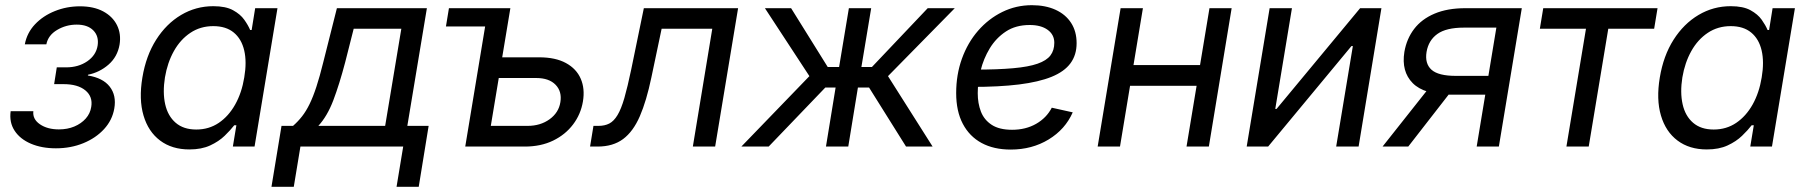

<svg xmlns="http://www.w3.org/2000/svg" viewBox="-20 -571 7042 748"><path d="M197.8 6.8Q142.6 6.8 100.3 -11.2Q58.1 -29.3 36.9 -61.8Q15.6 -94.2 21.5 -137.7H109.9Q106.4 -106.9 135.5 -86.9Q164.6 -66.9 209.5 -66.9Q242.7 -66.9 269.5 -78.1Q296.4 -89.4 314 -109.1Q331.5 -128.9 335.4 -154.3Q342.3 -194.3 312.7 -218.8Q283.2 -243.2 227.5 -243.2H190.9L201.2 -308.6H237.8Q285.6 -308.6 320.1 -332.3Q354.5 -356 360.4 -394Q365.7 -430.2 343.5 -452.6Q321.3 -475.1 278.8 -475.1Q237.3 -475.1 202.4 -454.3Q167.5 -433.6 160.6 -398.4H76.7Q85 -442.9 116.2 -476.1Q147.5 -509.3 193.6 -527.8Q239.7 -546.4 291.5 -546.4Q345.2 -546.4 382.1 -526.6Q418.9 -506.8 435.8 -472.9Q452.6 -439 445.8 -397Q437.5 -349.6 402.8 -319.3Q368.2 -289.1 322.8 -279.8L322.3 -276.9Q380.9 -267.6 407.5 -233.4Q434.1 -199.2 425.3 -148.4Q417.5 -103 385.5 -68.1Q353.5 -33.2 304.7 -13.2Q255.9 6.8 197.8 6.8Z M717.8 11.2Q649.9 11.2 603.8 -23.4Q557.6 -58.1 539.1 -121.1Q520.5 -184.1 534.7 -269Q548.8 -354 588.4 -416.3Q627.9 -478.5 685.5 -512.7Q743.2 -546.9 811 -546.9Q859.4 -546.9 887.9 -531.2Q916.5 -515.6 931.6 -494.1Q946.8 -472.7 954.6 -454.1H960.4L974.1 -539.1H1061L971.7 0H887.2L900.9 -83H892.6Q877.9 -64 855.2 -42Q832.5 -20 798.8 -4.4Q765.1 11.2 717.8 11.2ZM744.6 -66.4Q793.9 -66.4 832.3 -92.3Q870.6 -118.2 896.2 -163.8Q921.9 -209.5 931.6 -269.5Q941.9 -329.6 931.4 -374.5Q920.9 -419.4 890.6 -444.3Q860.4 -469.2 811 -469.2Q760.7 -469.2 721.7 -443.1Q682.6 -417 657.5 -372.1Q632.3 -327.1 622.6 -269.5Q613.3 -210.9 623.5 -165Q633.8 -119.1 664.3 -92.8Q694.8 -66.4 744.6 -66.4Z M1037.6 156.7 1076.7 -80.6H1121.6Q1141.1 -97.7 1156.7 -117.7Q1172.4 -137.7 1186 -165.5Q1199.7 -193.4 1212.6 -232.9Q1225.6 -272.5 1239.3 -328.1L1292.5 -539.1H1643.1L1566.9 -80.6H1649.9L1611.3 156.7H1524.9L1550.8 0H1150.4L1124.5 156.7ZM1220.2 -80.6H1480.5L1543.5 -459H1357.9L1324.7 -328.1Q1302.2 -242.7 1278.6 -180.4Q1254.9 -118.2 1220.2 -80.6Z M1717.3 -467.8 1729 -539.1H1920.4L1908.7 -467.8ZM1923.8 -347.7H2080.6Q2144 -347.7 2184.8 -325.4Q2225.6 -303.2 2242.4 -264.4Q2259.3 -225.6 2251 -175.8Q2242.7 -126 2212.6 -86.2Q2182.6 -46.4 2134.8 -23.2Q2086.9 0 2024.4 0H1792.5L1881.8 -539.1H1968.3L1892.1 -80.6H2035.2Q2085.4 -80.6 2121.1 -106.4Q2156.7 -132.3 2163.1 -172.9Q2169.9 -214.4 2144.5 -240.7Q2119.1 -267.1 2068.8 -267.1H1910.2Z M2278.8 0 2292 -80.6H2311.5Q2335.9 -80.6 2353.8 -89.8Q2371.6 -99.1 2385.7 -122.6Q2399.9 -146 2412.4 -189Q2424.8 -231.9 2439 -299.8L2488.3 -539.1H2855.5L2766.1 0H2679.2L2754.9 -459H2557.6L2517.6 -269Q2498.5 -177.7 2472.7 -118.2Q2446.8 -58.6 2407.5 -29.3Q2368.2 0 2308.1 0Z M2868.2 0 3133.3 -274.4 2960 -539.1H3062L3204.6 -310.1H3249L3287.1 -539.1H3374L3335.9 -310.1H3377L3594.2 -539.1H3699.7L3439.5 -274.4L3613.3 0H3509.8L3365.7 -230H3322.3L3284.7 0H3197.8L3235.4 -230H3195.3L2974.6 0Z M3917.5 11.7Q3851.6 11.7 3804.2 -13.9Q3756.8 -39.6 3731 -88.6Q3705.1 -137.7 3705.1 -208.5Q3705.1 -280.3 3727.5 -342.5Q3750 -404.8 3790.5 -451.4Q3831.1 -498 3884.8 -524.4Q3938.5 -550.8 4000 -550.8Q4052.7 -550.8 4092 -533Q4131.3 -515.1 4152.8 -481.9Q4174.3 -448.7 4174.3 -402.8Q4174.3 -356.9 4150.4 -324.5Q4126.5 -292 4076.7 -271.7Q4026.9 -251.5 3949.7 -241.9Q3872.6 -232.4 3766.1 -232.4L3777.8 -299.8Q3867.2 -299.8 3927 -305.2Q3986.8 -310.5 4022 -322.8Q4057.1 -335 4072.3 -355Q4087.4 -375 4087.4 -404.3Q4087.4 -436 4061.5 -454.8Q4035.6 -473.6 3991.7 -473.6Q3937 -473.6 3898.7 -448.2Q3860.4 -422.9 3835.9 -382.6Q3811.5 -342.3 3800.3 -296.1Q3789.1 -250 3789.1 -208Q3789.1 -168.5 3801.5 -136.2Q3814 -104 3843.5 -84.7Q3873 -65.4 3922.9 -65.4Q3976.1 -65.4 4016.6 -88.6Q4057.1 -111.8 4077.6 -151.4L4159.2 -133.3Q4129.9 -66.9 4065.2 -27.6Q4000.5 11.7 3917.5 11.7Z M4674.8 -317.4 4661.1 -236.8H4361.8L4375 -317.4ZM4432.6 -539.1 4343.3 0H4256.3L4345.7 -539.1ZM4778.3 -539.1 4689.5 0H4602.5L4691.9 -539.1Z M5272.9 0H5185.5L5250.5 -391.6H5245.1L4920.4 0H4836.9L4926.3 -539.1H5013.2L4948.2 -146.5H4953.1L5278.8 -539.1H5361.8Z M5819.3 0H5732.9L5809.6 -463.4H5683.1Q5614.3 -463.4 5579.8 -438.7Q5545.4 -414.1 5537.6 -368.7Q5530.3 -323.2 5556.9 -299.3Q5583.5 -275.4 5651.9 -275.4H5815.4L5803.7 -202.1H5633.8Q5528.3 -202.1 5483.6 -247.3Q5439 -292.5 5451.2 -368.7Q5460 -419.9 5489.3 -458.3Q5518.6 -496.6 5568.6 -517.8Q5618.7 -539.1 5689 -539.1H5908.7ZM5466.3 0H5366.2L5559.1 -243.7H5655.8Z M6082.5 0 6158.7 -459H5979L5992.2 -539.1H6437.5L6424.3 -459H6245.6L6169.4 0Z M6629.4 11.2Q6561.5 11.2 6515.4 -23.4Q6469.2 -58.1 6450.7 -121.1Q6432.1 -184.1 6446.3 -269Q6460.4 -354 6500 -416.3Q6539.6 -478.5 6597.2 -512.7Q6654.8 -546.9 6722.7 -546.9Q6771 -546.9 6799.6 -531.2Q6828.1 -515.6 6843.3 -494.1Q6858.4 -472.7 6866.2 -454.1H6872.1L6885.7 -539.1H6972.7L6883.3 0H6798.8L6812.5 -83H6804.2Q6789.6 -64 6766.8 -42Q6744.1 -20 6710.4 -4.4Q6676.8 11.2 6629.4 11.2ZM6656.2 -66.4Q6705.6 -66.4 6743.9 -92.3Q6782.2 -118.2 6807.9 -163.8Q6833.5 -209.5 6843.3 -269.5Q6853.5 -329.6 6843 -374.5Q6832.5 -419.4 6802.2 -444.3Q6772 -469.2 6722.7 -469.2Q6672.4 -469.2 6633.3 -443.1Q6594.2 -417 6569.1 -372.1Q6543.9 -327.1 6534.2 -269.5Q6524.9 -210.9 6535.2 -165Q6545.4 -119.1 6575.9 -92.8Q6606.4 -66.4 6656.2 -66.4Z"/></svg>

Font: Inter 18pt
Style: Italic
Weight: 400
Italic angle: -9.3988°
Designer: Rasmus Andersson
Foundry: rsms
Version: Version 4.001;git-66647c0bb